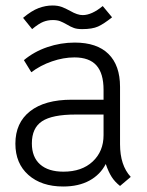

<svg xmlns="http://www.w3.org/2000/svg" viewBox="-20 -669 535 699"><path d="M365 -72Q345 -33 305.5 -11.5Q266 10 210 10Q131 10 83.5 -32Q36 -74 36 -146Q36 -222 89.5 -264Q143 -306 241 -306H357V-342Q357 -402 331 -431Q305 -460 251 -460Q211 -460 169 -445.5Q127 -431 94 -406L67 -450Q104 -481 152.5 -497.5Q201 -514 252 -514Q333 -514 375 -472.5Q417 -431 417 -353V-144Q417 -67 456 -25L417 8Q398 -7 386.5 -25Q375 -43 365 -72ZM357 -177V-252H255Q170 -252 133 -227.5Q96 -203 96 -147Q96 -97 126 -70.5Q156 -44 211 -44Q278 -44 317.5 -81Q357 -118 357 -177ZM171 -649Q190 -649 204 -644Q218 -639 236 -629Q262 -614 281 -614Q314 -614 354 -647L388 -606Q358 -582 337 -572.5Q316 -563 279 -563Q261 -563 249.5 -567Q238 -571 223 -580Q209 -588 198.5 -592Q188 -596 172 -596Q154 -596 137.5 -589.5Q121 -583 97 -563L64 -604Q95 -630 120.5 -639.5Q146 -649 171 -649Z"/></svg>

Font: Bellota Text
Style: Regular
Weight: 400
Designer: Kemie Guaida
Foundry: Kemie Guaida
Version: Version 4.001